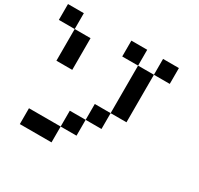

<svg xmlns="http://www.w3.org/2000/svg" viewBox="-179 -1094 1358 1312"><g transform="rotate(30 500.0 -437.5)"><path d="M0 -750V-875H125V-750ZM250 -500H125V-750H250ZM500 -250V-125H375V-250ZM500 -375H625V-250H500ZM500 -750V-875H625V-750ZM750 -375H625V-750H750ZM750 -750V-875H875V-750ZM125 0V-125H375V0Z"/></g></svg>

Font: GalmuriMono7 Regular
Style: Regular
Weight: 400
Designer: Lee Minseo (quiple)
Version: Version 2.399;hotconv 1.1.1;makeotfexe 2.6.0 DEVELOPMENT